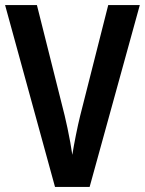

<svg xmlns="http://www.w3.org/2000/svg" viewBox="-20 -734 569 754"><path d="M529 -714 332 0H196L0 -714H125L234 -280Q239 -259 245 -231Q251 -203 256 -175Q261 -147 264 -126Q269 -158 278 -203Q287 -248 295 -280L405 -714Z"/></svg>

Font: Noto Sans Devanagari Condensed SemiBold
Style: Regular
Weight: 600
Width: 3
Designer: Jelle Bosma - Monotype Design Team
Foundry: Monotype Imaging Inc.
Version: Version 2.004; ttfautohint (v1.8.4.7-5d5b)